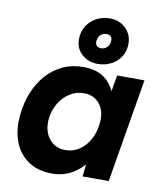

<svg xmlns="http://www.w3.org/2000/svg" viewBox="-86 -830 768 911"><g transform="rotate(10 298.5 -374.5)"><path d="M372 0 382 -93 450 -500H582L498 0ZM227 12Q159 12 112 -19.5Q65 -51 43.5 -107.5Q22 -164 30 -239Q36 -297 56.5 -347Q77 -397 110.5 -434Q144 -471 188 -491.5Q232 -512 286 -512Q353 -512 392.5 -480Q432 -448 447.5 -392.5Q463 -337 454 -263Q448 -196 428.5 -145Q409 -94 378.5 -59Q348 -24 309.5 -6Q271 12 227 12ZM270 -109Q300 -109 324.5 -122Q349 -135 367.5 -157.5Q386 -180 396.5 -208.5Q407 -237 409 -267Q414 -322 386 -356Q358 -390 311 -390Q280 -390 254.5 -377Q229 -364 210 -342.5Q191 -321 179.5 -293Q168 -265 166 -234Q163 -180 191.5 -144.5Q220 -109 270 -109ZM349 -538Q304 -538 273 -566Q242 -594 242 -638Q242 -675 259.5 -702.5Q277 -730 306 -745.5Q335 -761 370 -761Q415 -761 445.5 -732.5Q476 -704 477 -661Q478 -623 460 -595Q442 -567 412.5 -552.5Q383 -538 349 -538ZM352 -614Q370 -614 382 -626.5Q394 -639 394 -660Q394 -685 367 -685Q349 -685 337 -672.5Q325 -660 325 -639Q325 -628 332.5 -621Q340 -614 352 -614Z"/></g></svg>

Font: Figtree
Style: Bold Italic
Weight: 700
Italic angle: -9.5°
Foundry: Erik Kennedy
Version: Version 2.001;gftools[0.9.30]